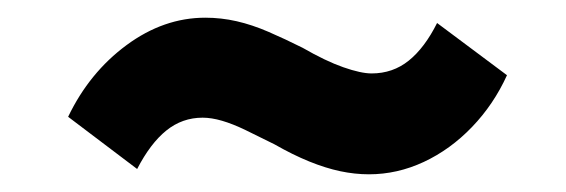

<svg xmlns="http://www.w3.org/2000/svg" viewBox="-20 -395 640 217"><path d="M397 -198Q381 -198 364.5 -201.5Q348 -205 329.5 -212.5Q311 -220 290 -232Q272 -241 257.5 -248Q243 -255 231 -258.5Q219 -262 209 -262Q186 -262 168 -247.5Q150 -233 135 -204L57 -263Q81 -313 123 -344Q165 -375 212 -375Q230 -375 247.5 -371Q265 -367 283.5 -359Q302 -351 322 -341Q348 -326 368 -319Q388 -312 400 -312Q424 -312 442 -326.5Q460 -341 474 -369L553 -310Q538 -277 513.5 -251.5Q489 -226 459 -212Q429 -198 397 -198Z"/></svg>

Font: Nunito Sans 7pt Black
Style: Italic
Weight: 900
Italic angle: -9°
Version: Version 3.101;gftools[0.9.27]